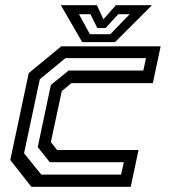

<svg xmlns="http://www.w3.org/2000/svg" viewBox="-20 -718 665 738"><path d="M100.5 0 19.5 -103 90.5 -437 215.5 -540H597.5L567.5 -398.5H254.5L217.5 -368L175.5 -172L199.5 -141.5H512.5L482.5 0ZM138.5 -47H445.5L456 -94.5H171.5L125 -152.5L175.5 -391.5L244 -447H531L541 -494.5H231.5L133 -413.5L72.5 -129ZM296 -556 214 -698H352.5L377.5 -644L425.5 -698H564L422 -556ZM325.5 -586.5H404L478.5 -663.5H434.5L386 -610.5H354L327.5 -663.5H283.5Z"/></svg>

Font: Tourney Medium
Style: Italic
Weight: 500
Italic angle: -12°
Version: Version 1.015